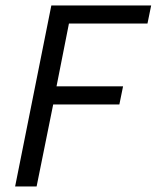

<svg xmlns="http://www.w3.org/2000/svg" viewBox="-20 -676 568 696"><path d="M34.8 0 166.1 -656.3H528L514.6 -590.6H229.9L184.9 -363H426.1L412.7 -297.3H172.8L112.7 0Z"/></svg>

Font: Source Sans Variable
Style: Italic
Weight: 200
Italic angle: -11°
Designer: Paul D. Hunt
Foundry: Adobe Systems Incorporated
Version: Version 3.006;hotconv 1.0.111;makeotfexe 2.5.65597